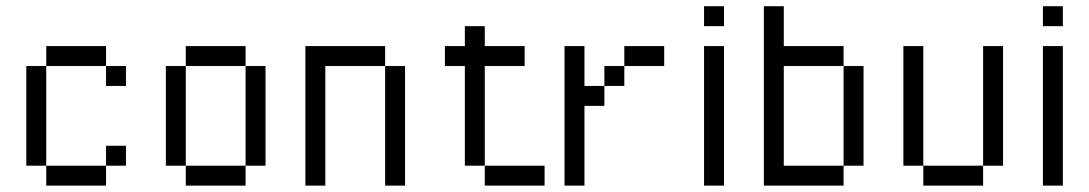

<svg xmlns="http://www.w3.org/2000/svg" viewBox="-20 -582 3415 602"><path d="M312.5 -125H375V-62.5H312.5ZM125 -62.5H312.5V0H125ZM62.5 -375H125V-62.5H62.5ZM125 -437.5H312.5V-375H125ZM312.5 -375H375V-312.5H312.5Z M750 -375H812.5V-62.5H750ZM562.5 -62.5H750V0H562.5ZM500 -375H562.5V-62.5H500ZM562.5 -437.5H750V-375H562.5Z M1187.5 -375H1250V0H1187.5ZM937.5 -437.5H1187.5V-375H1000V0H937.5Z M1437.5 -500H1500V-437.5H1625V-375H1500V-62.5H1437.5V-375H1375V-437.5H1437.5ZM1500 -62.5H1687.5V0H1500Z M1937.5 -437.5H2062.5V-375H1937.5ZM1875 -375H1937.5V-312.5H1875ZM1750 -437.5H1812.5V-312.5H1875V-250H1812.5V0H1750Z M2187.5 -437.5H2250V0H2187.5ZM2187.5 -562.5H2250V-500H2187.5Z M2625 -375H2687.5V-62.5H2625ZM2375 -562.5H2437.5V-437.5H2625V-375H2437.5V-62.5H2625V0H2375Z M3062.5 -437.5H3125V-62.5H3062.5ZM2875 -62.5H3062.5V0H2875ZM2812.5 -437.5H2875V-62.5H2812.5Z M3250 -437.5H3312.5V0H3250ZM3250 -562.5H3312.5V-500H3250Z"/></svg>

Font: Pixel Operator
Style: Regular
Weight: 400
Designer: Jayvee Enaguas (HarvettFox96)
Version: 2016.04.25